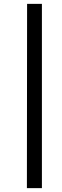

<svg xmlns="http://www.w3.org/2000/svg" viewBox="-20 -706 319 985"><path d="M195 -686V259H118L119 -686Z"/></svg>

Font: Ibarra Real Nova
Style: Bold Italic
Weight: 700
Italic angle: -22°
Designer: Jose Maria Ribagorda & Octavio Pardo
Foundry: Octavio Pardo
Version: Version 1.014